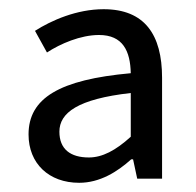

<svg xmlns="http://www.w3.org/2000/svg" viewBox="-20 -829 425 417"><path d="M152 -432C197 -432 235 -456 265 -483H269L278 -441H332V-660C332 -754 294 -809 205 -809C147 -809 92 -785 56 -762L82 -715C111 -734 155 -753 195 -753C247 -753 263 -718 264 -670C109 -656 42 -616 42 -537C42 -474 86 -432 152 -432ZM173 -487C133 -487 109 -505 109 -543C109 -584 149 -614 264 -627V-532C231 -502 202 -487 173 -487Z"/></svg>

Font: Noto Sans Japanese Regular
Style: Regular
Weight: 400
Designer: Ryoko NISHIZUKA (kana & ideographs); Paul D. Hunt (Latin, Greek & Cyrillic); Wenlong ZHANG (bopomofo); Sandoll Communica
Foundry: Adobe Systems Incorporated
Version: Version 1.000;PS 1;hotconv 1.0.78;makeotf.lib2.5.61930